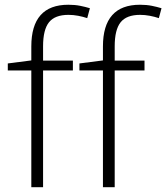

<svg xmlns="http://www.w3.org/2000/svg" viewBox="-20 -785 697 805"><path d="M285.6 -489.7H160.6V0H111.3V-489.7H12.7V-519L111.3 -531.7V-590.3Q111.3 -765.1 266.6 -765.1Q293.9 -765.1 315.9 -760.7Q337.9 -756.3 356.9 -750.5L345.7 -709Q328.6 -714.8 307.9 -718.8Q287.1 -722.7 267.1 -722.7Q210.4 -722.7 185.5 -691.7Q160.6 -660.6 160.6 -590.8V-530.8H285.6ZM585.9 -489.7H460.9V0H411.6V-489.7H313V-519L411.6 -531.7V-590.3Q411.6 -765.1 566.9 -765.1Q594.2 -765.1 616.2 -760.7Q638.2 -756.3 657.2 -750.5L646 -709Q628.9 -714.8 608.2 -718.8Q587.4 -722.7 567.4 -722.7Q510.7 -722.7 485.8 -691.7Q460.9 -660.6 460.9 -590.8V-530.8H585.9Z"/></svg>

Font: Open Sans Light
Style: Regular
Weight: 300
Designer: Monotype Design Team
Foundry: Monotype Imaging Inc.
Version: Version 3.000; ttfautohint (v1.8.4)